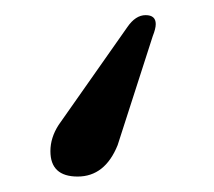

<svg xmlns="http://www.w3.org/2000/svg" viewBox="-20 -54 280 251"><path d="M45.9 143.6Q45.9 126 56.6 109.4L146.5 -18.6Q157.2 -34.2 170.4 -34.2Q183.6 -34.2 183.6 -22.5Q183.6 -16.6 179.7 -6.8L133.8 135.7Q117.2 176.8 81.5 176.8Q45.9 176.8 45.9 143.6Z"/></svg>

Font: Menaion Unicode
Style: Regular
Weight: 400
Designer: Aleksandr Andreev
Foundry: Ponomar Technologies, Inc.
Version: 2.0